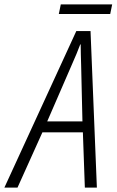

<svg xmlns="http://www.w3.org/2000/svg" viewBox="-83 -858 533 878"><path d="M186 -794H421L430 -838H195ZM-63 0H-3L111 -253H296L305 0H360L331 -716H266ZM133 -303 245 -561C261 -597 274 -628 284 -655H286C286 -628 287 -594 288 -562L294 -303Z"/></svg>

Font: Noto Sans Condensed Light
Style: Italic
Weight: 300
Width: 3
Italic angle: -12°
Designer: Monotype Design Team
Foundry: Monotype Imaging Inc.
Version: Version 2.013